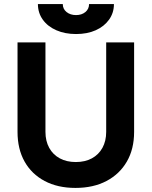

<svg xmlns="http://www.w3.org/2000/svg" viewBox="-20 -908 744 942"><path d="M350 14Q263 14 199 -20Q135 -54 100.5 -115.5Q66 -177 66 -261V-700H203V-261Q203 -216 221.5 -182.5Q240 -149 273.5 -131Q307 -113 352 -113Q397 -113 430.5 -131Q464 -149 482.5 -182.5Q501 -216 501 -261V-700H638V-261Q638 -177 602.5 -115.5Q567 -54 502.5 -20Q438 14 350 14ZM353 -741Q299 -741 256.5 -759.5Q214 -778 190 -811.5Q166 -845 166 -888H288Q288 -864 306.5 -849Q325 -834 353 -834Q381 -834 399 -849Q417 -864 417 -888H539Q539 -845 515 -811.5Q491 -778 449.5 -759.5Q408 -741 353 -741Z"/></svg>

Font: Figtree Light
Style: Bold
Weight: 700
Version: Version 2.002